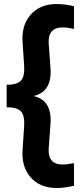

<svg xmlns="http://www.w3.org/2000/svg" viewBox="-20 -774 405 958"><path d="M13.2 -351.1Q68.8 -351.1 86.7 -374.3Q104.5 -397.5 100.1 -451.2L92.8 -561Q85.9 -646.5 132.6 -700.2Q179.2 -753.9 262.2 -753.9Q303.7 -753.9 349.1 -743.2V-629.9Q313.5 -637.2 293 -637.2Q217.8 -637.2 223.1 -556.2L231.9 -434.1Q240.7 -315.9 147 -294.9Q240.7 -273.9 231.9 -155.8L223.1 -34.2Q217.8 46.9 293 46.9Q315.9 46.9 349.1 40V152.8Q301.3 164.1 262.2 164.1Q179.2 164.1 132.6 110.4Q85.9 56.6 92.8 -28.8L100.1 -139.2Q104.5 -192.9 86.7 -215.8Q68.8 -238.8 13.2 -238.8Z"/></svg>

Font: TASA Explorer
Style: Bold
Weight: 700
Designer: Weizhong Zhang
Foundry: Local Remote
Version: Version 1.000;Glyphs 3.1.2 (3151)